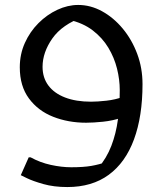

<svg xmlns="http://www.w3.org/2000/svg" viewBox="-20 -496 656 776"><path d="M252 260Q198 260 155.5 248Q113 236 88.5 224Q64 212 64 212L96 140H104Q142 161 185.5 170.5Q229 180 268 180Q317 180 349 174.5Q381 169 412 158L376 184Q411 143 430 93.5Q449 44 456.5 -12.5Q464 -69 464 -132Q464 -174 453 -218.5Q442 -263 418 -303Q394 -343 355 -373Q316 -403 259 -416L317 -428Q231 -397 191.5 -340.5Q152 -284 152 -226Q152 -182 175.5 -150.5Q199 -119 243 -102Q287 -85 348 -85Q374 -85 410 -89Q446 -93 479 -105L471 -20Q435 -8 396 -4Q357 0 328 0Q256 0 195 -24Q134 -48 97 -98Q60 -148 60 -224Q60 -277 80.5 -322.5Q101 -368 135.5 -402.5Q170 -437 212 -456.5Q254 -476 296 -476Q346 -476 392.5 -450.5Q439 -425 476 -380.5Q513 -336 534.5 -278.5Q556 -221 556 -156Q556 -26 521.5 67.5Q487 161 419.5 210.5Q352 260 252 260Z"/></svg>

Font: Kufam
Style: Regular
Weight: 400
Designer: Wael Morcos, Artur Schmal
Foundry: Original Type
Version: Version 1.301; ttfautohint (v1.8.3)